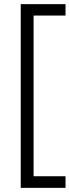

<svg xmlns="http://www.w3.org/2000/svg" viewBox="-20 -727 336 926"><path d="M296 179H80V-707H296V-652H142V123H296Z"/></svg>

Font: Hind Mysuru Light
Style: Regular
Weight: 300
Designer: Manushi Parikh, Hitesh Malaviya
Foundry: Indian Type Foundry
Version: Version 0.703;PS 1.0;hotconv 1.0.86;makeotf.lib2.5.63406